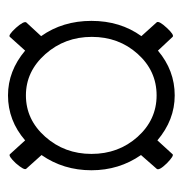

<svg xmlns="http://www.w3.org/2000/svg" viewBox="-8 -572 467 492"><g transform="rotate(-90 226.0 -326.5)"><path d="M227.1 -112.8Q164.1 -112.8 111.8 -157.2L76.2 -118.2Q72.3 -114.3 53.2 -132.8Q33.2 -153.3 39.1 -159.2L74.2 -199.2Q35.2 -255.4 35.2 -326.2Q35.2 -397.9 74.2 -454.1L39.1 -493.2Q34.2 -498 53.2 -520Q71.8 -539.6 76.2 -535.2L111.8 -496.1Q162.6 -540 227.1 -540Q289.6 -540 341.8 -496.1L377 -535.2Q380.9 -540.5 399.9 -520Q418 -499.5 414.1 -493.2L378.9 -455.1Q418 -399.9 418 -326.2Q418 -252.4 378.9 -198.2L414.1 -159.2Q419.4 -153.8 399.9 -132.8Q381.8 -113.3 377 -118.2L341.8 -155.8Q291 -112.8 227.1 -112.8ZM227.1 -159.2Q290 -159.2 333.5 -207.8Q377 -256.3 377 -325.2Q377 -394.5 332.8 -444.3Q288.6 -494.1 227.1 -494.1Q165 -494.1 121.1 -444.6Q77.1 -395 77.1 -326.2Q77.1 -256.8 120.8 -208Q164.6 -159.2 227.1 -159.2Z"/></g></svg>

Font: Junicode SmCond
Style: Regular
Weight: 400
Width: 4
Designer: Peter S. Baker
Version: Version 2.206